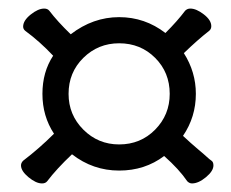

<svg xmlns="http://www.w3.org/2000/svg" viewBox="-20 -550 540 448"><path d="M78 -122Q64 -122 46.5 -136.5Q29 -151 29 -164Q29 -170 34 -175Q72 -204 106 -238Q79 -279 79 -331Q79 -382 104 -420Q73 -453 39 -478Q34 -482 34 -488Q34 -502 51.5 -516Q69 -530 83 -530Q91 -530 95 -525Q114 -500 145 -470Q197 -510 258 -510Q318 -510 366 -473Q394 -501 412 -525Q417 -530 424 -530Q438 -530 455.5 -516.5Q473 -503 473 -489Q473 -482 468 -478Q441 -457 409 -426Q437 -382 437 -331Q437 -277 407 -233Q424 -217 444 -200Q455 -191 462 -184.5Q469 -178 473.5 -175Q478 -172 478 -164Q478 -151 460.5 -136.5Q443 -122 428 -122Q422 -122 417 -127Q398 -155 363 -186Q318 -152 258 -152Q197 -152 148 -190Q112 -156 90 -127Q86 -122 78 -122ZM258 -213Q308 -213 342 -247.5Q376 -282 376 -331Q376 -381 342 -415Q308 -449 258 -449Q209 -449 174.5 -415Q140 -381 140 -331Q140 -282 174.5 -247.5Q209 -213 258 -213Z"/></svg>

Font: LXGW WenKai Mono TC
Style: Regular
Weight: 400
Designer: LXGW / Fontworks Inc.
Foundry: LXGW / Fontworks Inc.
Version: Version 1.330